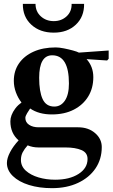

<svg xmlns="http://www.w3.org/2000/svg" viewBox="-20 -763 589 1000"><path d="M251 217Q184 217 131 200.5Q78 184 47 154Q16 124 16 86Q16 61 32.5 29.5Q49 -2 77 -32Q34 -69 34 -131Q34 -163 59 -197Q67 -208 76 -216Q85 -224 92 -229Q74 -252 63 -281.5Q52 -311 52 -342Q52 -394 79 -433Q106 -472 155 -494Q204 -516 270 -516Q288 -516 313 -511Q338 -506 360 -500Q382 -494 391 -489L546 -500V-457L538 -448L431 -455Q466 -416 466 -361Q466 -304 439.5 -260.5Q413 -217 364.5 -192Q316 -167 250 -167Q182 -167 137 -198Q130 -188 121 -173Q112 -158 112 -149Q112 -126 131.5 -113Q151 -100 181 -100H387Q440 -100 475 -70Q510 -40 510 3Q510 66 477.5 114Q445 162 386.5 189.5Q328 217 251 217ZM263 -208Q297 -208 318 -239Q339 -270 339 -328Q339 -475 252 -475Q184 -475 184 -358Q184 -286 202 -247Q220 -208 263 -208ZM267 173Q342 173 389 143Q436 113 436 65Q436 32 404 18.5Q372 5 321 5H181Q150 5 124 -6Q107 13 98 30.5Q89 48 89 70Q89 103 114.5 126Q140 149 180.5 161Q221 173 267 173ZM260 -593Q188 -593 143 -634.5Q98 -676 99 -743H165Q165 -703 192.5 -678Q220 -653 260 -653Q300 -653 327 -678Q354 -703 353 -743H418Q419 -676 375 -634.5Q331 -593 260 -593Z"/></svg>

Font: Wittgenstein Semibold
Style: Regular
Weight: 600
Designer: Jörg Drees
Foundry: Jörg Drees
Version: Version 1.303; ttfautohint (v1.8.4.7-5d5b)